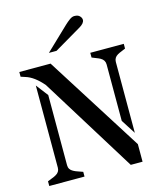

<svg xmlns="http://www.w3.org/2000/svg" viewBox="-133 -1027 964 1130"><g transform="rotate(-15 349.0 -462.0)"><path d="M537.6 -259.8V-604Q537.6 -630.4 513.2 -644.5Q502.4 -650.4 489 -655.3Q475.6 -660.2 462.4 -666V-694.8H666.5V-666Q654.3 -660.2 641.4 -655.3Q628.4 -650.4 618.2 -644.5Q593.8 -630.4 593.8 -604V-171.9ZM159.2 -518.6V-90.8Q159.2 -64 184.6 -50.8Q195.8 -44.4 210.7 -39.6Q225.6 -34.7 241.2 -28.8V0H26.4V-28.8Q40 -34.7 53.7 -39.6Q67.4 -44.4 78.1 -50.8Q103 -64.5 103 -90.8V-591.8ZM161.1 -579.1Q108.9 -640.6 56.6 -656.2Q43 -660.6 29.8 -665V-693.8H220.2L593.8 -103V3.9H522ZM227.1 -757.3 367.2 -891.1Q382.8 -905.8 398.2 -917Q413.6 -928.2 427 -928.2Q440.4 -928.2 448 -925Q455.6 -921.9 460.4 -916.5Q470.7 -905.8 470.7 -893.6Q470.7 -873.5 439.5 -855L273.4 -757.3Z"/></g></svg>

Font: Stardos Stencil
Style: Regular
Weight: 400
Version: Version 1.000